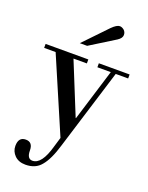

<svg xmlns="http://www.w3.org/2000/svg" viewBox="-178 -825 874 1132"><g transform="rotate(20 259.5 -259.0)"><path d="M-4 -465V-490H264V-465H180L312 -140H314L414 -465H330V-490H523V-465H445L289 40Q261 135 224 178Q190 220 127 220Q84 220 59 195Q34 170 34 136Q34 80 80 80Q124 80 124 132Q124 184 158 184Q216 184 250 61L268 1L68 -465ZM230 -563H184L323 -708Q353 -738 372 -738Q386 -738 400 -726Q412 -714 412 -697Q412 -677 386 -660Z"/></g></svg>

Font: Bailleul Roman
Style: Roman
Weight: 400
Version: Version 1